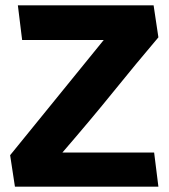

<svg xmlns="http://www.w3.org/2000/svg" viewBox="-20 -700 635 720"><path d="M574 -560Q490 -461 406 -357Q322 -253 214 -128H558Q562 -96 566 -64Q570 -32 574 0H36L18 -118L369 -550H63Q59 -583 55 -615Q51 -647 47 -680H556Z"/></svg>

Font: Palanquin Dark SemiBold
Style: Regular
Weight: 600
Designer: Pria Ravichandran
Version: Version 1.001